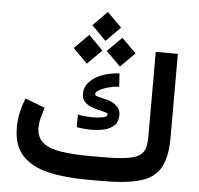

<svg xmlns="http://www.w3.org/2000/svg" viewBox="-58 -921 1014 980"><g transform="rotate(5 449.5 -431.0)"><path d="M425.3 -121.6H499.5Q574.2 -121.6 617.9 -128.4Q661.6 -135.3 682.6 -150.1Q703.6 -165 710 -189.2Q716.3 -213.4 716.3 -248.5V-680.2H829.6V-250Q829.6 -151.9 799.3 -97.4Q769 -43 698.5 -21.5Q627.9 0 505.9 0H425.3Q309.6 0 223.9 -20.3Q138.2 -40.5 90.8 -91.6Q43.5 -142.6 43.5 -235.4Q43.5 -275.4 52.2 -313.5Q61 -351.6 74.7 -385.3L176.8 -346.7Q168.9 -324.2 161.4 -296.1Q153.8 -268.1 153.8 -242.7Q154.3 -190.9 188.5 -165Q222.7 -139.2 283.9 -130.4Q345.2 -121.6 425.3 -121.6ZM348.1 -327.6Q381.3 -319.8 426.3 -319.8Q455.1 -319.8 477.1 -324.7Q499 -329.6 499 -340.8Q499 -347.2 485.6 -351.1Q472.2 -355 452.1 -359.6Q432.1 -364.3 412.1 -372.3Q392.1 -380.4 378.4 -395.3Q364.7 -410.2 364.7 -434.6Q364.7 -465.8 382.3 -488.3Q399.9 -510.7 427.2 -525.4Q454.6 -540 485.1 -547.1Q515.6 -554.2 541.5 -554.7L545.9 -486.8Q532.2 -486.8 512.5 -483.2Q492.7 -479.5 472.9 -472.7Q453.1 -465.8 439.9 -457Q426.8 -448.2 426.8 -438.5Q426.8 -430.2 447 -425.8Q467.3 -421.4 493.7 -414.3Q520 -407.2 538.1 -390.1Q559.6 -372.6 559.6 -342.8Q559.6 -309.1 540.3 -290Q521 -271 490.2 -263.4Q459.5 -255.9 424.3 -255.9Q405.3 -255.9 385.7 -257.6Q366.2 -259.3 348.1 -262.7ZM455.6 -861.8 529.3 -788.1 455.6 -713.9 381.8 -788.1ZM540.5 -737.3 614.3 -663.6 540.5 -589.8 466.8 -663.6ZM371.1 -737.3 444.8 -663.6 371.1 -589.8 297.4 -663.6Z"/></g></svg>

Font: Vazirmatn UI NL SemiBold
Style: Regular
Weight: 600
Designer: Saber Rastikerdar
Foundry: Saber Rastikerdar
Version: Version 33.003